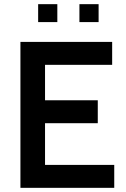

<svg xmlns="http://www.w3.org/2000/svg" viewBox="-20 -901 603 921"><path d="M78 -700H518V-590H196V-420H449V-310H196V-110H528V0H78ZM163 -881H255V-795H163ZM361 -881H453V-795H361Z"/></svg>

Font: Cabin SemiBold
Style: Regular
Weight: 600
Designer: Pablo Impallari
Foundry: Pablo Impallari. http://www.impallari.com Igino Marini. http://www.ikern.com
Version: Version 2.001